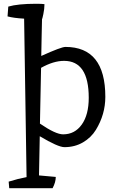

<svg xmlns="http://www.w3.org/2000/svg" viewBox="-20 -769 619 1019"><path d="M327 -520Q539 -520 539 -255Q539 -162 489 -80Q464 -39 420.5 -13.5Q377 12 322 12Q288 12 191 -46Q189 22 187 162L276 170Q276 198 259 230H29L26 195Q77 179 121 171Q119 11 114 -283Q109 -577 108 -670Q53 -673 20 -682L24 -734Q75 -749 172 -749Q203 -749 216 -747Q216 -722 210 -694Q204 -666 203 -667Q203 -645 201 -577Q199 -509 199 -472Q305 -520 327 -520ZM320 -446Q264 -446 198 -409Q198 -407 192 -113Q275 -56 315 -56Q377 -56 414 -108Q451 -160 451 -250Q451 -446 320 -446Z"/></svg>

Font: Inika
Style: Regular
Weight: 400
Designer: Constanza Artigas Preller
Foundry: Constanza Artigas Preller
Version: Version 1.001